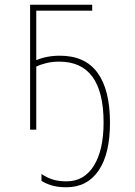

<svg xmlns="http://www.w3.org/2000/svg" viewBox="-20 -547 570 810"><path d="M260 243Q223 243 197.5 235Q172 227 155 216V187Q177 202 201.5 210Q226 218 261 218Q335 218 376 152Q417 86 417 -30Q417 -287 230 -287Q201 -287 176 -281Q151 -275 133 -266V0H107V-527H369V-502H133V-293Q153 -302 178.5 -307Q204 -312 233 -312Q339 -312 391.5 -240Q444 -168 444 -29Q444 102 396 172.5Q348 243 260 243Z"/></svg>

Font: Noto Sans Mono Condensed Thin
Style: Regular
Weight: 100
Width: 3
Designer: Monotype Design Team
Foundry: Monotype Imaging Inc.
Version: Version 2.014; ttfautohint (v1.8.4.7-5d5b)